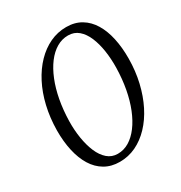

<svg xmlns="http://www.w3.org/2000/svg" viewBox="-177 -880 962 1019"><g transform="rotate(-30 304.0 -371.0)"><path d="M264.5 10Q212.5 10 173.2 -13Q134 -36 108.2 -77.8Q82.5 -119.5 69.8 -176.5Q57 -233.5 57.5 -302Q58.5 -379 74.5 -447.2Q90.5 -515.5 119.5 -571.5Q148.5 -627.5 187.8 -668Q227 -708.5 274 -730.5Q321 -752.5 373.5 -752.5Q426 -752.5 464.8 -729.2Q503.5 -706 528.8 -664.2Q554 -622.5 566.2 -566Q578.5 -509.5 578 -442.5Q577.5 -366 561.5 -297.8Q545.5 -229.5 517 -173Q488.5 -116.5 449.5 -75.5Q410.5 -34.5 363.8 -12.2Q317 10 264.5 10ZM276 -32.5Q313.5 -32.5 346 -52.2Q378.5 -72 405.5 -108Q432.5 -144 452.5 -193.8Q472.5 -243.5 483.8 -304Q495 -364.5 496.5 -432.5Q497.5 -487 490 -536.5Q482.5 -586 466 -625Q449.5 -664 423.2 -686.5Q397 -709 360 -709Q322.5 -709 289.5 -689.5Q256.5 -670 229.5 -634.2Q202.5 -598.5 182.5 -549Q162.5 -499.5 151.2 -439.2Q140 -379 138.5 -311Q137.5 -257 145.5 -207.2Q153.5 -157.5 170.2 -118Q187 -78.5 213.5 -55.5Q240 -32.5 276 -32.5Z"/></g></svg>

Font: Merriweather 48pt Light
Style: Italic
Weight: 300
Italic angle: -7.8°
Version: Version 2.101